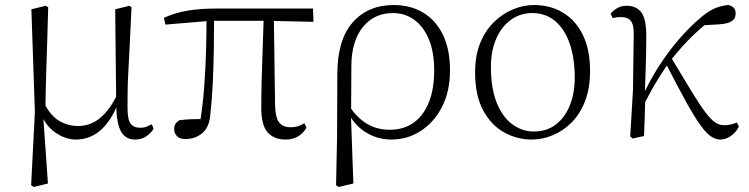

<svg xmlns="http://www.w3.org/2000/svg" viewBox="-20 -542 2983 765"><path d="M104 196 119 -96 105 -505 162 -519 172 -513Q170 -433 168 -372.5Q166 -312 164.5 -264.5Q163 -217 162 -177.5Q161 -138 161 -99L152 -82L171 189L115 203ZM518 14Q480 14 462 -18.5Q444 -51 443 -124V-127L439 -505L496 -519L504 -513Q500 -428 497 -366Q494 -304 491.5 -259Q489 -214 488.5 -180Q488 -146 488 -115Q488 -65 500.5 -49Q513 -33 538 -33Q553 -33 564 -37.5Q575 -42 585 -47L592 -29Q582 -12 563 1Q544 14 518 14ZM283 14Q240 14 199 -15Q158 -44 141 -97H139L155 -132Q182 -80 216.5 -60Q251 -40 291 -40Q340 -40 378.5 -71.5Q417 -103 448 -167L461 -155H459Q433 -74 388 -30Q343 14 283 14Z M718 12Q696 12 685 0.5Q674 -11 674 -27Q674 -41 679.5 -49Q685 -57 695 -63Q716 -66 741.5 -67Q767 -68 798 -67L775 -41Q788 -120 793.5 -194.5Q799 -269 801 -340.5Q803 -412 803 -482H833Q833 -415 832 -348Q831 -281 828 -215Q825 -149 818 -85Q814 -36 786.5 -12Q759 12 718 12ZM639 -444 633 -471Q677 -491 726.5 -499.5Q776 -508 844 -508H1227L1229 -455L1048 -459H819ZM1118 14Q1072 14 1046.5 -14.5Q1021 -43 1021 -112Q1021 -161 1022.5 -220.5Q1024 -280 1026.5 -346.5Q1029 -413 1031 -482H1071L1076 -120Q1078 -70 1093.5 -52.5Q1109 -35 1137 -35Q1156 -35 1168.5 -39.5Q1181 -44 1193 -51L1201 -33Q1188 -11 1167.5 1.5Q1147 14 1118 14Z M1319 196 1323 5 1324 -246Q1324 -383 1385 -452.5Q1446 -522 1549 -522Q1615 -522 1665.5 -492Q1716 -462 1744.5 -404Q1773 -346 1773 -262Q1773 -178 1741 -116Q1709 -54 1656 -20Q1603 14 1540 14Q1483 14 1435.5 -16Q1388 -46 1362 -103H1359L1372 -119Q1401 -74 1441 -49.5Q1481 -25 1533 -25Q1589 -25 1628.5 -53.5Q1668 -82 1689 -135Q1710 -188 1710 -261Q1710 -335 1688.5 -386Q1667 -437 1630 -463.5Q1593 -490 1546 -490Q1471 -490 1426 -434.5Q1381 -379 1380 -281L1379 -97L1378 -89L1388 189L1330 203Z M2099 14Q2041 14 1989.5 -14Q1938 -42 1905.5 -101.5Q1873 -161 1873 -254Q1873 -321 1893.5 -371Q1914 -421 1948.5 -454.5Q1983 -488 2024.5 -505Q2066 -522 2107 -522Q2172 -522 2222.5 -492Q2273 -462 2302 -403.5Q2331 -345 2331 -259Q2331 -189 2310.5 -137.5Q2290 -86 2256 -52.5Q2222 -19 2181 -2.5Q2140 14 2099 14ZM2106 -18Q2159 -18 2195.5 -46.5Q2232 -75 2251 -123.5Q2270 -172 2270 -232Q2270 -310 2250 -368Q2230 -426 2192 -458Q2154 -490 2101 -490Q2053 -490 2015.5 -463Q1978 -436 1957 -387.5Q1936 -339 1936 -276Q1936 -188 1960 -130.5Q1984 -73 2023 -45.5Q2062 -18 2106 -18Z M2501 10 2491 2 2502 -183 2505 -402Q2506 -442 2494 -458Q2482 -474 2454 -474Q2445 -474 2437 -473Q2429 -472 2421 -470L2413 -488Q2423 -500 2439 -509.5Q2455 -519 2476 -519Q2517 -519 2536.5 -491Q2556 -463 2555 -393Q2555 -339 2553 -279.5Q2551 -220 2549 -161L2551 -158Q2550 -118 2549 -78.5Q2548 -39 2546 0ZM2540 -116 2526 -145H2534L2540 -158Q2569 -222 2606.5 -280Q2644 -338 2686.5 -387Q2729 -436 2772 -472Q2806 -501 2833.5 -511Q2861 -521 2883 -522Q2894 -519 2902.5 -512Q2911 -505 2911 -488Q2911 -467 2894.5 -457Q2878 -447 2844 -445L2763 -440L2830 -476Q2783 -441 2738.5 -398Q2694 -355 2648 -296L2642 -289Q2623 -260 2608 -236.5Q2593 -213 2577.5 -185.5Q2562 -158 2540 -116ZM2850 14Q2831 14 2812 1Q2793 -12 2769.5 -45Q2746 -78 2713 -137.5Q2680 -197 2632 -291L2654 -313Q2704 -229 2736.5 -176Q2769 -123 2791 -94Q2813 -65 2830 -54Q2847 -43 2866 -43Q2880 -43 2893.5 -46.5Q2907 -50 2916 -54L2924 -37Q2911 -13 2891 0.5Q2871 14 2850 14Z"/></svg>

Font: Source Han Serif JP VF
Style: Regular
Weight: 250
Designer: Ryoko NISHIZUKA 西塚涼子 (kana & ideographs); Frank Grießhammer (Latin, Greek & Cyrillic); Wenlong ZHANG 张文龙 (bopomofo); San
Foundry: Adobe
Version: Version 2.001;hotconv 1.1.0;makeotfexe 2.6.0